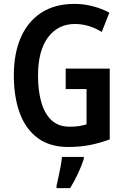

<svg xmlns="http://www.w3.org/2000/svg" viewBox="-20 -744 647 985"><path d="M317 -392H543V-29Q492 -10 441 0Q390 10 330 10Q236 10 174 -35.5Q112 -81 81.5 -163.5Q51 -246 51 -358Q51 -469 86.5 -551Q122 -633 191.5 -678.5Q261 -724 362 -724Q410 -724 456 -712Q502 -700 541 -679L502 -580Q472 -599 436.5 -610Q401 -621 364 -621Q278 -621 226.5 -552.5Q175 -484 175 -356Q175 -280 191.5 -221Q208 -162 243.5 -128Q279 -94 337 -94Q365 -94 384.5 -97Q404 -100 424 -106V-287H317ZM410 71Q399 106 380 146.5Q361 187 340 221H270V209Q274 191 280 164.5Q286 138 291 110Q296 82 298 61H410Z"/></svg>

Font: Noto Sans Sinhala Condensed SemiBold
Style: Regular
Weight: 600
Width: 3
Designer: Jelle Bosma - Monotype Design Team
Foundry: Monotype Imaging Inc.
Version: Version 2.006; ttfautohint (v1.8.4.7-5d5b)